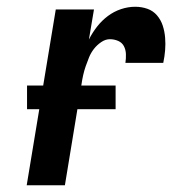

<svg xmlns="http://www.w3.org/2000/svg" viewBox="-20 -548 540 568"><path d="M59 0 145 -520H258L243 -431Q253 -451 267 -469Q281 -487 299 -500.5Q317 -514 338 -521Q359 -528 380 -528Q399 -528 416 -522Q433 -516 444.5 -502.5Q456 -489 461.5 -472Q467 -455 468.5 -436.5Q470 -418 468.5 -399.5Q467 -381 463 -362H351Q353 -375 352.5 -388Q352 -401 346.5 -411.5Q341 -422 329.5 -427Q318 -432 305 -432Q292 -432 279.5 -423.5Q267 -415 258 -403.5Q249 -392 243.5 -378.5Q238 -365 233.5 -352Q229 -339 226 -325.5Q223 -312 221 -298L172 0ZM60 -225V-295H322V-225Z"/></svg>

Font: Iosevka SS04
Style: Bold Italic
Weight: 700
Italic angle: -9°
Monospace: yes
Designer: Belleve Invis
Foundry: Belleve Invis
Version: Version 19.0.0; ttfautohint (v1.8.4)